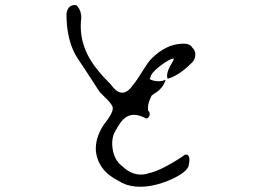

<svg xmlns="http://www.w3.org/2000/svg" viewBox="-20 -710 1040 751"><path d="M640 -4Q544 35 473 12Q457 6 443 -3Q363 -43 355 -120Q352 -170 385 -221Q424 -270 421 -289Q420 -302 386 -334L370 -350Q332 -409 310.5 -441.5Q289 -474 284 -481Q240 -548 240 -655Q244 -688 269 -690Q280 -692 284 -684Q298 -667 298 -640Q284 -530 363 -435Q373 -422 385.5 -408.5Q398 -395 414 -379Q459 -316 501 -379Q512 -390 544 -442Q552 -455 559 -464.5Q566 -474 573 -481Q628 -536 690 -539Q723 -541 732 -524Q750 -507 741 -480Q736 -470 732 -466Q687 -421 648 -406Q645 -405 642 -404Q639 -403 636 -402Q627 -421 651 -461Q660 -476 660 -481Q644 -481 605 -451Q570 -424 568 -406Q560 -400 579 -395Q606 -388 628 -398Q617 -364 587 -346Q582 -342 578.5 -340Q575 -338 573 -336Q559 -308 559 -292V-279Q571 -265 561 -251Q554 -243 545 -250Q486 -279 451 -230Q440 -214 428 -192Q412 -158 424 -111Q434 -78 457 -61Q502 -17 554 -30Q556 -31 557 -31Q558 -31 559 -32Q582 -36 615 -52Q648 -68 691 -96Q699 -102 703 -105H712Q726 -98 718 -63V-61Q708 -33 640 -4Z"/></svg>

Font: New Tegomin
Style: Regular
Weight: 400
Designer: Kyosuke Nagai
Version: Version 1.000